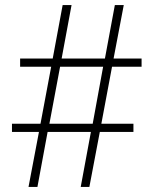

<svg xmlns="http://www.w3.org/2000/svg" viewBox="-20 -734 611 754"><path d="M92 0H127L167 -216H337L297 0H331L372 -216H504V-248H378L420 -472H536V-504H426L466 -714H431L392 -504H222L261 -714H226L187 -504H59V-472H181L139 -248H27V-216H133ZM174 -248 216 -472H385L344 -248Z"/></svg>

Font: Noto Serif Devanagari ExtraLight
Style: Regular
Weight: 200
Designer: Universal Thirst, Indian Type Foundry and the Monotype Design Team
Foundry: Monotype Imaging Inc.
Version: Version 2.004